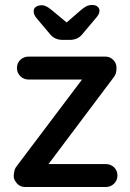

<svg xmlns="http://www.w3.org/2000/svg" viewBox="-20 -750 522 770"><path d="M404 -92Q424 -92 437.5 -79Q451 -66 451 -46Q451 -27 437.5 -13.5Q424 0 404 0H81Q60 0 47 -15.5Q34 -31 35 -46Q36 -58 38.5 -67.5Q41 -77 51 -89L318 -443V-431H95Q75 -431 61.5 -444.5Q48 -458 48 -477Q48 -497 61.5 -510Q75 -523 95 -523H403Q422 -523 435.5 -508.5Q449 -494 447 -473Q447 -464 444.5 -455.5Q442 -447 433 -436L170 -86L166 -92ZM231 -590Q198 -590 179 -615L126 -678Q115 -691 115 -705Q115 -716 124 -722.5Q133 -729 149 -729Q164 -729 187 -710L259 -650L237 -651L305 -710Q317 -720 326.5 -725Q336 -730 351 -730Q363 -730 371 -723.5Q379 -717 379 -707Q379 -701 376 -694Q373 -687 365 -678L312 -615Q293 -590 260 -590Z"/></svg>

Font: Quicksand SemiBold
Style: Regular
Weight: 600
Designer: Andrew Paglinawan
Foundry: Andrew Paglinawan
Version: Version 3.004